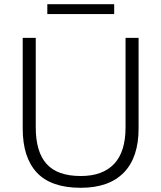

<svg xmlns="http://www.w3.org/2000/svg" viewBox="-20 -885 766 913"><path d="M88 0ZM364 8Q223 8 155.5 -64Q88 -136 88 -274V-705H150V-279Q150 -163 201.5 -105.5Q253 -48 364 -48Q468 -48 522.5 -105.5Q577 -163 577 -279V-705H639V-274Q639 -136 568.5 -64Q498 8 364 8ZM205 -818V-865H523V-818Z"/></svg>

Font: Winston Light
Style: Regular
Weight: 300
Designer: Original fonts by Vernon Adams / Changes by Cristiano Sobral
Foundry: Original fonts by Vernon Adams / Changes by Cristiano Sobral
Version: Version 2.503;July 17, 2020;FontCreator 13.0.0.2655 64-bit